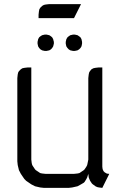

<svg xmlns="http://www.w3.org/2000/svg" viewBox="-20 -911 604 931"><path d="M64 -128.9V-532.2L65.9 -549.8L67.9 -559.1L71.8 -565.9L81.1 -575.2L88.9 -580.1L98.1 -582L115.2 -584H131.8V-137.2L133.8 -120.1L136.2 -110.8L141.1 -103L149.9 -89.8L153.8 -85.9L167 -77.1L174.8 -71.8L184.1 -69.8L201.2 -67.9H337.9L356 -69.8L365.2 -71.8L373 -77.1L386.2 -85.9L390.1 -89.8L398.9 -103L402.8 -110.8L404.8 -120.1L408.2 -137.2V-532.2L410.2 -549.8L412.1 -559.1L416 -565.9L423.8 -575.2L433.1 -580.1L441.9 -582L459 -584H476.1V-103L477.1 -94.2L478 -89.8L481.9 -81.1L487.8 -75.2L497.1 -69.8L501 -68.8L509.8 -67.9L476.1 0L460 -2L451.2 -3.9L442.9 -7.8L430.2 -17.1L425.8 -21L417 -34.2L413.1 -43L410.2 -50.8L408.2 -67.9L402.8 -50.8L398.9 -43L390.1 -28.8L386.2 -24.9L373 -17.1L356 -7.8L330.1 -2L313 0H192.9L174.8 -2L149.9 -7.8L131.8 -17.1L106.9 -34.2L98.1 -43L81.1 -67.9L71.8 -85.9L65.9 -110.8ZM162.1 -699.2V-708L164.1 -716.8L165 -721.2L169.9 -730L175.8 -734.9L184.1 -740.2L188 -741.2L196.8 -743.2H206.1L214.8 -741.2L219.2 -740.2L227.1 -734.9L232.9 -730L237.8 -721.2L238.8 -716.8L241.2 -708V-699.2L238.8 -689.9L237.8 -686L232.9 -678.2L227.1 -671.9L219.2 -667L214.8 -666L206.1 -664.1H196.8L188 -666L184.1 -667L175.8 -671.9L169.9 -678.2L165 -686L164.1 -689.9ZM167 -823.2V-839.8L168.9 -856.9L170.9 -866.2L175.8 -874L185.1 -882.8L192.9 -887.2L202.1 -889.2L219.2 -891.1H373L338.9 -823.2ZM298.8 -699.2V-708L300.8 -716.8L301.8 -721.2L307.1 -730L313 -734.9L320.8 -740.2L325.2 -741.2L334 -743.2H342.8L352.1 -741.2L356 -740.2L363.8 -734.9L370.1 -730L375 -721.2L376 -716.8L377.9 -708V-699.2L376 -689.9L375 -686L370.1 -678.2L363.8 -671.9L356 -667L352.1 -666L342.8 -664.1H334L325.2 -666L320.8 -667L313 -671.9L307.1 -678.2L301.8 -686L300.8 -689.9Z"/></svg>

Font: Petahja
Style: Regular
Weight: 400
Designer: T. Christopher White
Version: Version 1.1